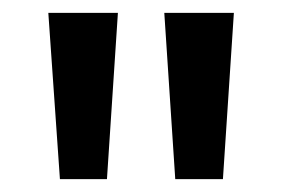

<svg xmlns="http://www.w3.org/2000/svg" viewBox="-20 -734 437 298"><path d="M163 -714 146 -456H73L55 -714ZM343 -714 326 -456H252L235 -714Z"/></svg>

Font: Avrile Sans Condensed Medium
Style: Regular
Weight: 500
Width: 3
Designer: Monotype Design Team
Foundry: Monotype Imaging Inc.
Version: Version 2.001;September 10, 2019;FontCreator 11.5.0.2425 64-